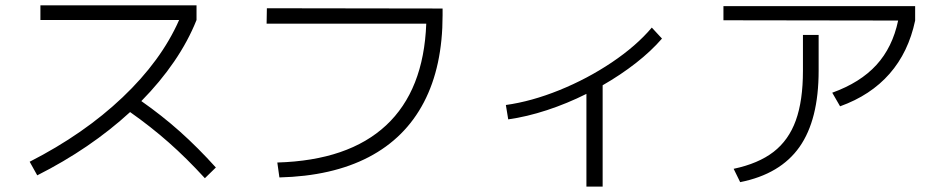

<svg xmlns="http://www.w3.org/2000/svg" viewBox="-20 -688 3497 717"><path d="M648.9 -613.3H130.9V-668H713.9V-613.3Q682.6 -534.7 630.4 -458.3Q578.1 -381.8 507.8 -310.5Q584.5 -256.8 651.9 -196.8Q719.2 -136.7 786.1 -62.5L745.1 -22.5Q676.8 -97.2 610.1 -156Q543.5 -214.8 465.8 -269.5Q317.4 -133.3 119.1 -33.2L90.8 -84Q293.5 -187.5 437.7 -324.5Q582 -461.4 648.9 -613.3Z M1571.8 -599.6H975.6L976.6 -657.2L1632.8 -656.2V-630.9Q1632.8 -439.9 1563 -306.2Q1493.2 -172.4 1356.9 -101.3Q1220.7 -30.3 1023.4 -25.4L1015.6 -81.1Q1281.2 -88.9 1421.9 -220Q1562.5 -351.1 1571.8 -599.6Z M2414.1 -585 2452.1 -543.9Q2411.6 -497.1 2354.7 -452.6Q2297.9 -408.2 2230.5 -369.6V8.8H2169.9V-337.4Q2097.7 -301.3 2022.5 -276.6Q1947.3 -252 1877.9 -242.2L1869.1 -295.9Q1964.4 -309.1 2068.8 -351.3Q2173.3 -393.6 2264.9 -455.1Q2356.4 -516.6 2414.1 -585Z M2978.5 -423.8V-557.6H3037.1V-423.8Q3037.1 -240.7 2965.6 -139.2Q2894 -37.6 2744.1 -7.8L2719.7 -57.6Q2812 -77.1 2868.7 -120.8Q2925.3 -164.6 2951.9 -238.3Q2978.5 -312 2978.5 -423.8ZM2681.6 -665H3397.5V-611.3Q3372.6 -493.2 3302 -412.6Q3231.4 -332 3117.2 -291L3087.9 -341.8Q3192.4 -379.4 3252.7 -445.3Q3313 -511.2 3334 -611.3L2681.6 -612.3Z"/></svg>

Font: Pretendard GOV Light
Style: Regular
Weight: 300
Designer: Base glyphs from Inter by Rasmus Andersson; Hangeul glyphs from Noto Sans CJK(Source Han Sans) by Jang Soo-young and Kan
Foundry: Kil Hyung-jin
Version: Version 1.309